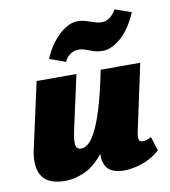

<svg xmlns="http://www.w3.org/2000/svg" viewBox="-78 -735 720 812"><g transform="rotate(-10 282.0 -329.0)"><path d="M137 10Q104 10 79.5 1Q55 -8 41 -27Q27 -46 23.5 -76.5Q20 -107 30 -150L91 -427H262L211 -195Q202 -155 204.5 -134Q207 -113 228 -113Q243 -113 259 -126.5Q275 -140 292.5 -174.5Q310 -209 328.5 -270Q347 -331 366 -427H434Q408 -293 374 -207.5Q340 -122 301 -74.5Q262 -27 220 -8.5Q178 10 137 10ZM389 10Q357 10 335.5 -2Q314 -14 306 -41.5Q298 -69 308 -117L371 -427H536L474 -138Q470 -119 473 -108.5Q476 -98 490 -98Q497 -98 505.5 -100.5Q514 -103 526 -110L545 -49Q511 -19 469.5 -4.5Q428 10 389 10ZM228 -485 159 -510Q176 -551 200.5 -581.5Q225 -612 252 -629Q279 -646 304 -646Q323 -646 341 -640.5Q359 -635 375 -629.5Q391 -624 406 -624Q424 -624 439.5 -635Q455 -646 468 -668L538 -644Q509 -575 468 -539.5Q427 -504 389 -504Q368 -504 351 -509.5Q334 -515 319 -521Q304 -527 288 -527Q268 -527 251.5 -515Q235 -503 228 -485Z"/></g></svg>

Font: Ysabeau Infant Black
Style: Italic
Weight: 900
Italic angle: -12°
Designer: Christian Thalmann (Catharsis Fonts)
Version: Version 2.001;gftools[0.9.30]; featfreeze: ss01,ss02,lnum